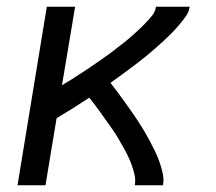

<svg xmlns="http://www.w3.org/2000/svg" viewBox="-20 -550 640 570"><path d="M32 0 119 -530H203L164 -297Q178 -305 190.5 -313Q203 -321 216 -329.5Q229 -338 242 -346.5Q255 -355 267.5 -364Q280 -373 292.5 -381.5Q305 -390 317 -399.5Q329 -409 341.5 -418.5Q354 -428 365.5 -438Q377 -448 388.5 -458.5Q400 -469 410.5 -480Q421 -491 431 -503Q441 -515 443 -530H543Q541 -514 531 -500.5Q521 -487 510.5 -474.5Q500 -462 488 -450Q476 -438 464 -427Q452 -416 439.5 -405Q427 -394 414 -383.5Q401 -373 388 -363Q375 -353 361.5 -343Q348 -333 335 -323.5Q322 -314 308 -304Q319 -290 329 -276.5Q339 -263 349 -249Q359 -235 369 -221Q379 -207 388.5 -192.5Q398 -178 407 -163Q416 -148 424 -133Q432 -118 439.5 -102.5Q447 -87 453 -70.5Q459 -54 463 -36Q467 -18 464 0H380Q383 -16 379.5 -31Q376 -46 371 -60Q366 -74 359.5 -87.5Q353 -101 345.5 -114Q338 -127 330.5 -140Q323 -153 314.5 -165Q306 -177 297.5 -189Q289 -201 280.5 -213Q272 -225 263 -237Q254 -249 245 -260Q221 -244 197 -229Q173 -214 148 -199L115 0Z"/></svg>

Font: Iosevka Curly Extended Oblique
Style: Regular
Weight: 400
Width: 7
Italic angle: -9°
Monospace: yes
Designer: Belleve Invis
Foundry: Belleve Invis
Version: Version 11.1.0; ttfautohint (v1.8.3)